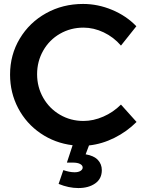

<svg xmlns="http://www.w3.org/2000/svg" viewBox="-20 -729 736 973"><path d="M431 8 414 53Q456 60 476 81.5Q496 103 496 133Q496 177 462.5 200.5Q429 224 377 224Q328 224 277 203L301 133Q332 144 358 144Q377 144 388 137Q399 130 399 120Q399 109 386 102Q373 95 349 95H319L348 7Q258 -4 185.5 -53.5Q113 -103 72 -181Q31 -259 31 -351Q31 -451 80 -533Q129 -615 213.5 -662Q298 -709 401 -709Q476 -709 548 -679Q620 -649 671 -596L593 -498Q556 -541 505.5 -565Q455 -589 403 -589Q338 -589 284 -558Q230 -527 199 -472.5Q168 -418 168 -353Q168 -288 199 -233.5Q230 -179 284 -147.5Q338 -116 403 -116Q453 -116 503.5 -138Q554 -160 593 -199L672 -111Q623 -62 560 -30.5Q497 1 431 8Z"/></svg>

Font: Montserrat Medium
Style: Regular
Weight: 500
Designer: Julieta Ulanovsky
Foundry: Julieta Ulanovsky
Version: Version 6.001